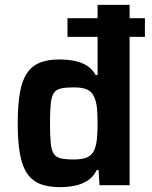

<svg xmlns="http://www.w3.org/2000/svg" viewBox="-20 -763 625 791"><path d="M258 -611V-688H577V-611ZM227 8Q180 8 147 -4.5Q114 -17 93 -46.5Q72 -76 62.5 -127Q53 -178 53 -254Q53 -330 62 -381Q71 -432 91.5 -462Q112 -492 144.5 -505Q177 -518 224 -518Q257 -518 285.5 -512.5Q314 -507 336.5 -493.5Q359 -480 374 -454H382V-743H514V0H390L386 -63H379Q364 -33 339.5 -18Q315 -3 286 2.5Q257 8 227 8ZM284 -106Q321 -106 340.5 -115.5Q360 -125 369 -146Q377 -166 379.5 -193Q382 -220 382 -255Q382 -291 379.5 -317Q377 -343 369 -361Q360 -384 340.5 -393.5Q321 -403 284 -403Q251 -403 231 -398.5Q211 -394 201.5 -379.5Q192 -365 189 -335.5Q186 -306 186 -255Q186 -204 189 -174Q192 -144 201.5 -129.5Q211 -115 231 -110.5Q251 -106 284 -106Z"/></svg>

Font: Saira Thin SemiBold
Style: Regular
Weight: 600
Version: Version 1.101